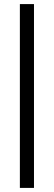

<svg xmlns="http://www.w3.org/2000/svg" viewBox="-20 -750 263 938"><path d="M146 -730V168H77.1V-730Z"/></svg>

Font: Human Sans
Style: Regular
Weight: 400
Designer: Tim Radville
Foundry: Continuum
Version: Version 1.000;FEAKit 1.0